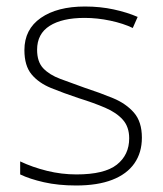

<svg xmlns="http://www.w3.org/2000/svg" viewBox="-20 -560 502 590"><path d="M416 -137Q416 -91 393 -58Q370 -25 325 -7.5Q280 10 214 10Q159 10 115 0Q71 -10 42 -24V-64Q80 -46 124.5 -35Q169 -24 215 -24Q301 -24 339 -54Q377 -84 377 -135Q377 -170 357.5 -192Q338 -214 303 -229Q268 -244 223 -258Q175 -274 137 -289.5Q99 -305 77 -331.5Q55 -358 55 -406Q55 -470 105.5 -505Q156 -540 241 -540Q288 -540 329.5 -531Q371 -522 403 -508L388 -474Q359 -488 319 -496.5Q279 -505 240 -505Q171 -505 132.5 -480.5Q94 -456 94 -407Q94 -370 113 -350Q132 -330 165.5 -317.5Q199 -305 241 -290Q287 -275 327 -258.5Q367 -242 391.5 -214Q416 -186 416 -137Z"/></svg>

Font: Noto Sans Hebrew ExtraLight
Style: Regular
Weight: 250
Designer: Monotype Design Team
Foundry: Monotype Imaging Inc.
Version: Version 2.003